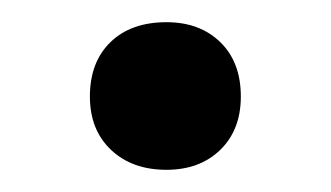

<svg xmlns="http://www.w3.org/2000/svg" viewBox="-20 -147 298 173"><path d="M61 -60Q61 -91 79.5 -109Q98 -127 130 -127Q160 -127 178.5 -109Q197 -91 197 -60Q197 -30 178.5 -12Q160 6 130 6Q99 6 80 -12Q61 -30 61 -60Z"/></svg>

Font: Ysabeau Semibold
Style: Regular
Weight: 600
Designer: Christian Thalmann (Catharsis Fonts)
Version: Version 0.003